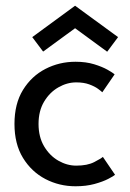

<svg xmlns="http://www.w3.org/2000/svg" viewBox="-20 -638 455 670"><path d="M246 -60Q285 -60 309 -72.5Q333 -85 339 -90.5L381.5 -28Q376.5 -23.5 357.8 -13.8Q339 -4 309.8 4Q280.5 12 243.5 12Q187 12 138.5 -13.2Q90 -38.5 60.2 -87Q30.5 -135.5 30.5 -205.5Q30.5 -276 60.2 -324.2Q90 -372.5 138.5 -397.5Q187 -422.5 243.5 -422.5Q280 -422.5 308.5 -413.8Q337 -405 355.5 -394.5Q374 -384 380 -378.5L337 -316Q333 -320 321.8 -328.2Q310.5 -336.5 291.5 -343.5Q272.5 -350.5 246 -350.5Q214 -350.5 183.8 -333.2Q153.5 -316 134 -283.5Q114.5 -251 114.5 -205.5Q114.5 -160 134 -127.2Q153.5 -94.5 183.8 -77.2Q214 -60 246 -60ZM354 -457.5 242 -539.5 130.5 -458 92.5 -508.5 242 -618 392 -508.5Z"/></svg>

Font: League Spartan Thin
Style: Regular
Weight: 400
Version: Version 2.002